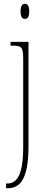

<svg xmlns="http://www.w3.org/2000/svg" viewBox="-20 -758 251 1018"><path d="M112 -658C125 -658 135 -666 135 -698C135 -729 125 -738 112 -738C100 -738 89 -729 89 -698C89 -666 100 -658 112 -658ZM12 240H21C81 240 131 201 131 18V-536H36V-516H47C97 -516 103 -506 103 -440V20C103 171 70 215 17 215H12Z"/></svg>

Font: Noto Serif Devanagari ExtraCondensed Thin
Style: Regular
Weight: 100
Width: 2
Designer: Universal Thirst, Indian Type Foundry and the Monotype Design Team
Foundry: Monotype Imaging Inc.
Version: Version 2.004